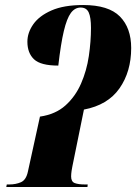

<svg xmlns="http://www.w3.org/2000/svg" viewBox="-20 -744 542 764"><path d="M5 0 7 -10H17Q43 -10 63.5 -19Q84 -28 91 -61L139 -280Q201 -289 240.5 -324.5Q280 -360 302.5 -411.5Q325 -463 333.5 -521Q342 -579 342 -633Q342 -675 333 -694.5Q324 -714 301 -714Q278 -714 262 -692.5Q246 -671 234 -620.5Q222 -570 212 -483Q142 -483 115.5 -508Q89 -533 89 -578Q89 -614 112.5 -647.5Q136 -681 185 -702.5Q234 -724 311 -724Q412 -724 457 -678.5Q502 -633 502 -553Q502 -459 455.5 -392.5Q409 -326 314 -308L268 -82Q264 -61 263.5 -52.5Q263 -44 263 -42Q263 -21 277.5 -15.5Q292 -10 318 -10H329L328 0Z"/></svg>

Font: Noto Serif Display ExtraCondensed Black
Style: Italic
Weight: 900
Width: 2
Italic angle: -12°
Designer: Monotype Design Team
Foundry: Monotype Imaging Inc.
Version: Version 2.009